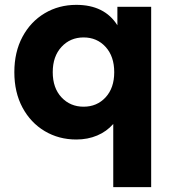

<svg xmlns="http://www.w3.org/2000/svg" viewBox="-20 -566 714 790"><path d="M463 -462V-538H602V204H446V-56Q419 -25 380 -8.5Q341 8 294 8Q222 8 164 -26.5Q106 -61 72.5 -123.5Q39 -186 39 -269Q39 -352 72.5 -414.5Q106 -477 164 -511.5Q222 -546 294 -546Q410 -546 463 -462ZM197 -269Q197 -204 233 -165.5Q269 -127 324 -127Q379 -127 414.5 -165.5Q450 -204 450 -269Q450 -334 414.5 -373Q379 -412 324 -412Q269 -412 233 -373Q197 -334 197 -269Z"/></svg>

Font: Chess Sans
Style: Bold
Weight: 700
Designer: Wolf Bōese
Foundry: Wolf Bōese
Version: Version 7.223